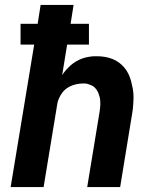

<svg xmlns="http://www.w3.org/2000/svg" viewBox="-20 -755 640 775"><path d="M23 0 118 -575H63V-659H132L144 -735H277L265 -659H339V-575H251L231 -452Q238 -463 247 -473Q256 -483 265.5 -491.5Q275 -500 287 -507Q299 -514 311 -518.5Q323 -523 338 -525.5Q353 -528 361 -528H370Q387 -528 402.5 -525.5Q418 -523 432.5 -517.5Q447 -512 459.5 -503Q472 -494 482 -482Q492 -470 498.5 -456.5Q505 -443 509 -428Q513 -413 516 -397Q519 -381 519 -365Q519 -349 517.5 -330Q516 -311 514 -300L465 0H332L382 -304Q383 -312 384 -319.5Q385 -327 385 -334.5Q385 -342 384.5 -349.5Q384 -357 382 -364Q380 -371 377.5 -378Q375 -385 371 -391Q367 -397 362 -402Q357 -407 350.5 -410Q344 -413 336 -415.5Q328 -418 323 -418H316Q305 -418 293.5 -416Q282 -414 271 -410Q260 -406 250 -399Q240 -392 232.5 -382.5Q225 -373 219 -360Q213 -347 212 -340L156 0Z"/></svg>

Font: Iosevka Aile Extrabold
Style: Italic
Weight: 800
Italic angle: -9°
Designer: Belleve Invis
Foundry: Belleve Invis
Version: Version 31.1.0; ttfautohint (v1.8.4)